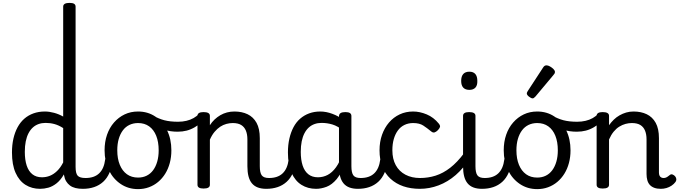

<svg xmlns="http://www.w3.org/2000/svg" viewBox="-20 -1292 4709 1331"><path d="M258 17Q201 17 157 -10.5Q113 -38 88 -94Q63 -150 63 -235Q63 -287 73 -331Q83 -375 102 -410Q121 -445 148.5 -469Q176 -493 212 -506Q248 -519 291 -519Q321 -519 354.5 -510Q388 -501 418 -484V-1246Q418 -1259 429 -1265.5Q440 -1272 462 -1272Q484 -1272 494 -1265.5Q504 -1259 504 -1246V-135Q504 -90 518.5 -74Q533 -58 573 -58Q585 -58 591 -46.5Q597 -35 595.5 -20.5Q594 -6 584 5.5Q574 17 554 17Q526 17 503.5 11.5Q481 6 465 -6Q449 -18 438.5 -35.5Q428 -53 424 -77L423 -83Q400 -43 372 -21Q344 1 315 9Q286 17 258 17ZM271 -63Q300 -63 326 -73.5Q352 -84 375.5 -106.5Q399 -129 418 -166V-404Q387 -424 357.5 -432Q328 -440 296 -440Q270 -440 247.5 -432Q225 -424 207.5 -408Q190 -392 177.5 -368Q165 -344 158.5 -312Q152 -280 152 -239Q152 -184 165 -144.5Q178 -105 204.5 -84Q231 -63 271 -63Z M554 17Q540 17 533.5 5.5Q527 -6 528.5 -20.5Q530 -35 541 -46.5Q552 -58 573 -58Q603 -58 626.5 -66Q650 -74 667 -90Q684 -106 694.5 -130Q705 -154 709 -186Q711 -201 724 -205.5Q737 -210 749.5 -205.5Q762 -201 760 -186Q756 -133 739 -94.5Q722 -56 695 -31.5Q668 -7 632.5 5Q597 17 554 17Z M937 19Q870 19 817.5 -16Q765 -51 735 -111.5Q705 -172 705 -250Q705 -309 722 -358Q739 -407 770.5 -443Q802 -479 844 -499Q886 -519 937 -519Q1004 -519 1056 -484.5Q1108 -450 1138 -389Q1168 -328 1168 -250Q1168 -203 1157 -162Q1146 -121 1125.5 -88Q1105 -55 1076.5 -31Q1048 -7 1012.5 6Q977 19 937 19ZM937 -61Q970 -61 996.5 -74Q1023 -87 1041.5 -112Q1060 -137 1070 -172Q1080 -207 1080 -250Q1080 -308 1063 -350.5Q1046 -393 1014 -416Q982 -439 937 -439Q904 -439 877 -426Q850 -413 831.5 -388Q813 -363 803 -328.5Q793 -294 793 -250Q793 -192 810.5 -149.5Q828 -107 860 -84Q892 -61 937 -61Z M1211 -379Q1162 -379 1118 -392.5Q1074 -406 1011 -440Q998 -447 996 -458.5Q994 -470 999 -480Q1004 -490 1014 -495Q1024 -500 1035 -494Q1079 -469 1119 -458.5Q1159 -448 1214 -448Q1245 -448 1272.5 -454.5Q1300 -461 1322 -473.5Q1344 -486 1360 -503Q1367 -511 1376 -507.5Q1385 -504 1392 -494.5Q1399 -485 1399.5 -473.5Q1400 -462 1390 -454Q1359 -427 1331 -410.5Q1303 -394 1274 -386.5Q1245 -379 1211 -379Z M1826 17Q1792 17 1767 7.5Q1742 -2 1726 -21.5Q1710 -41 1702.5 -70.5Q1695 -100 1695 -140V-326Q1695 -361 1684.5 -386.5Q1674 -412 1652 -425.5Q1630 -439 1593 -439Q1572 -439 1549.5 -433Q1527 -427 1506.5 -413.5Q1486 -400 1467.5 -378Q1449 -356 1435 -324V-11Q1435 2 1424 8.5Q1413 15 1391 15Q1370 15 1359.5 8.5Q1349 2 1349 -11V-489Q1349 -502 1359.5 -508.5Q1370 -515 1391 -515Q1413 -515 1424 -508.5Q1435 -502 1435 -489V-424Q1449 -446 1467.5 -463.5Q1486 -481 1507.5 -493.5Q1529 -506 1553.5 -512.5Q1578 -519 1605 -519Q1657 -519 1696.5 -500Q1736 -481 1758.5 -440.5Q1781 -400 1781 -334V-140Q1781 -95 1794.5 -76.5Q1808 -58 1845 -58Q1859 -58 1866 -46.5Q1873 -35 1871.5 -20.5Q1870 -6 1859 5.5Q1848 17 1826 17Z M1826 17Q1812 17 1805.5 5.5Q1799 -6 1800.5 -20.5Q1802 -35 1813 -46.5Q1824 -58 1845 -58Q1875 -58 1898.5 -66Q1922 -74 1939 -90Q1956 -106 1966.5 -130Q1977 -154 1981 -186Q1983 -201 1996 -205.5Q2009 -210 2021.5 -205.5Q2034 -201 2032 -186Q2028 -133 2011 -94.5Q1994 -56 1967 -31.5Q1940 -7 1904.5 5Q1869 17 1826 17Z M2171 17Q2114 17 2070 -10.5Q2026 -38 2001 -94Q1976 -150 1976 -235Q1976 -287 1986 -331Q1996 -375 2014.5 -410Q2033 -445 2060.5 -469Q2088 -493 2123 -506Q2158 -519 2200 -519Q2241 -519 2284 -503Q2327 -487 2361 -461V-386Q2321 -418 2284.5 -429Q2248 -440 2209 -440Q2183 -440 2160.5 -432Q2138 -424 2120.5 -408Q2103 -392 2090.5 -368Q2078 -344 2071.5 -312Q2065 -280 2065 -239Q2065 -184 2078 -144.5Q2091 -105 2117.5 -84Q2144 -63 2184 -63Q2220 -63 2251.5 -79.5Q2283 -96 2309.5 -132.5Q2336 -169 2355 -229L2371 -168Q2348 -91 2314.5 -51Q2281 -11 2243.5 3Q2206 17 2171 17ZM2461 17Q2427 17 2402 7.5Q2377 -2 2361 -21.5Q2345 -41 2337.5 -70.5Q2330 -100 2330 -140V-486Q2330 -501 2341 -508Q2352 -515 2374 -515Q2395 -515 2405.5 -508.5Q2416 -502 2416 -488V-140Q2416 -95 2429.5 -76.5Q2443 -58 2480 -58Q2489 -58 2493.5 -46.5Q2498 -35 2496.5 -20.5Q2495 -6 2486.5 5.5Q2478 17 2461 17Z M2461 17Q2447 17 2440.5 5.5Q2434 -6 2435.5 -20.5Q2437 -35 2448 -46.5Q2459 -58 2480 -58Q2510 -58 2533.5 -66Q2557 -74 2574 -90Q2591 -106 2601.5 -130Q2612 -154 2616 -186Q2618 -201 2631 -205.5Q2644 -210 2656.5 -205.5Q2669 -201 2667 -186Q2663 -133 2646 -94.5Q2629 -56 2602 -31.5Q2575 -7 2539.5 5Q2504 17 2461 17Z M2892 17Q2763 17 2687 -53Q2611 -123 2611 -250Q2611 -309 2628.5 -358Q2646 -407 2677 -443Q2708 -479 2750.5 -499Q2793 -519 2844 -519Q2890 -519 2938 -499Q2986 -479 3022 -435Q3033 -421 3030 -411.5Q3027 -402 3016 -390Q3003 -377 2992 -374Q2981 -371 2969 -381Q2941 -404 2914.5 -421.5Q2888 -439 2844 -439Q2811 -439 2784 -426Q2757 -413 2738.5 -388Q2720 -363 2710 -328.5Q2700 -294 2700 -250Q2700 -190 2723.5 -147Q2747 -104 2790.5 -81Q2834 -58 2892 -58Q2906 -58 2913.5 -46.5Q2921 -35 2921 -20.5Q2921 -6 2914 5.5Q2907 17 2892 17Z M2890 17Q2871 17 2862 5.5Q2853 -6 2853 -20.5Q2853 -35 2862.5 -46.5Q2872 -58 2891 -58Q2948 -58 3000 -74.5Q3052 -91 3101 -129Q3150 -167 3197 -230Q3203 -237 3215 -232Q3227 -227 3235.5 -216.5Q3244 -206 3237 -196Q3194 -126 3139 -78.5Q3084 -31 3020.5 -7Q2957 17 2890 17Z M3321 17Q3287 17 3262 7.5Q3237 -2 3221 -21.5Q3205 -41 3197.5 -70.5Q3190 -100 3190 -140V-489Q3190 -502 3200.5 -508.5Q3211 -515 3232 -515Q3254 -515 3265 -508.5Q3276 -502 3276 -489V-140Q3276 -95 3289.5 -76.5Q3303 -58 3340 -58Q3354 -58 3361 -46.5Q3368 -35 3366.5 -20.5Q3365 -6 3354 5.5Q3343 17 3321 17ZM3234 -669Q3206 -669 3191.5 -684.5Q3177 -700 3177 -731Q3177 -763 3191.5 -779Q3206 -795 3234 -795Q3261 -795 3275 -779Q3289 -763 3289 -731Q3290 -700 3275.5 -684.5Q3261 -669 3234 -669Z M3321 17Q3307 17 3300.5 5.5Q3294 -6 3295.5 -20.5Q3297 -35 3308 -46.5Q3319 -58 3340 -58Q3370 -58 3393.5 -66Q3417 -74 3434 -90Q3451 -106 3461.5 -130Q3472 -154 3476 -186Q3478 -201 3491 -205.5Q3504 -210 3516.5 -205.5Q3529 -201 3527 -186Q3523 -133 3506 -94.5Q3489 -56 3462 -31.5Q3435 -7 3399.5 5Q3364 17 3321 17Z M3704 19Q3637 19 3584.5 -16Q3532 -51 3502 -111.5Q3472 -172 3472 -250Q3472 -309 3489 -358Q3506 -407 3537.5 -443Q3569 -479 3611 -499Q3653 -519 3704 -519Q3771 -519 3823 -484.5Q3875 -450 3905 -389Q3935 -328 3935 -250Q3935 -203 3924 -162Q3913 -121 3892.5 -88Q3872 -55 3843.5 -31Q3815 -7 3779.5 6Q3744 19 3704 19ZM3704 -61Q3737 -61 3763.5 -74Q3790 -87 3808.5 -112Q3827 -137 3837 -172Q3847 -207 3847 -250Q3847 -308 3830 -350.5Q3813 -393 3781 -416Q3749 -439 3704 -439Q3671 -439 3644 -426Q3617 -413 3598.5 -388Q3580 -363 3570 -328.5Q3560 -294 3560 -250Q3560 -192 3577.5 -149.5Q3595 -107 3627 -84Q3659 -61 3704 -61Z M3978 -379Q3929 -379 3885 -392.5Q3841 -406 3778 -440Q3765 -447 3763 -458.5Q3761 -470 3766 -480Q3771 -490 3781 -495Q3791 -500 3802 -494Q3846 -469 3886 -458.5Q3926 -448 3981 -448Q4012 -448 4039.5 -454.5Q4067 -461 4089 -473.5Q4111 -486 4127 -503Q4134 -511 4143 -507.5Q4152 -504 4159 -494.5Q4166 -485 4166.5 -473.5Q4167 -462 4157 -454Q4126 -427 4098 -410.5Q4070 -394 4041 -386.5Q4012 -379 3978 -379Z M3673 -610Q3662 -610 3647 -622Q3632 -634 3632 -644Q3632 -647 3633 -650Q3634 -653 3638 -660L3745 -824Q3750 -832 3755.5 -835.5Q3761 -839 3769 -839Q3779 -839 3792.5 -831.5Q3806 -824 3816.5 -813.5Q3827 -803 3827 -794Q3827 -787 3824.5 -782.5Q3822 -778 3815 -770L3692 -623Q3680 -610 3673 -610Z M4561 17Q4535 17 4516 10Q4497 3 4485 -10Q4473 -23 4467.5 -42.5Q4462 -62 4462 -86V-326Q4462 -361 4451.5 -386.5Q4441 -412 4419 -425.5Q4397 -439 4360 -439Q4338 -439 4316 -433Q4294 -427 4273 -414Q4252 -401 4234 -379Q4216 -357 4202 -325V-11Q4202 2 4191 8.5Q4180 15 4158 15Q4137 15 4126.5 8.5Q4116 2 4116 -11V-489Q4116 -502 4126.5 -508.5Q4137 -515 4158 -515Q4180 -515 4191 -508.5Q4202 -502 4202 -489V-424Q4217 -445 4235 -462.5Q4253 -480 4275 -492.5Q4297 -505 4321 -512Q4345 -519 4372 -519Q4424 -519 4463.5 -500Q4503 -481 4525.5 -440.5Q4548 -400 4548 -334V-96Q4548 -83 4552 -74.5Q4556 -66 4563.5 -62Q4571 -58 4580 -58Q4589 -58 4596.5 -61Q4604 -64 4611 -69.5Q4618 -75 4625 -80Q4633 -86 4643 -82Q4653 -78 4660 -70Q4668 -60 4668.5 -50Q4669 -40 4663 -31Q4652 -16 4635.5 -5Q4619 6 4600 11.5Q4581 17 4561 17Z"/></svg>

Font: Playwrite VN
Style: Regular
Weight: 400
Designer: Veronika Burian, José Scaglione
Foundry: TypeTogether
Version: Version 1.002